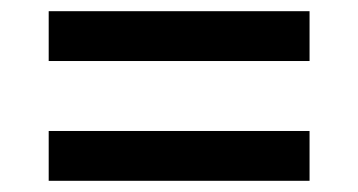

<svg xmlns="http://www.w3.org/2000/svg" viewBox="-20 -477 640 343"><path d="M533 -368V-457H67V-368ZM533 -154V-243H67V-154Z"/></svg>

Font: IBM Plex Thai Looped Medium
Style: Regular
Weight: 500
Designer: Mike Abbink, Paul van der Laan, Pieter van Rosmalen, Ben Mitchell, Mark Frömberg
Foundry: Bold Monday
Version: Version 1.0